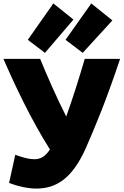

<svg xmlns="http://www.w3.org/2000/svg" viewBox="-39 -1061 720 1119"><path d="M347 -382C385 -487 424 -612 455 -718H661C578 -470 518 -328 460 -195C380 -18 287 38 172 38C126 38 68 26 14 5L50 -159C95 -142 132 -133 161 -133C198 -133 226 -150 252 -190C142 -363 44 -572 -19 -718H195C232 -627 289 -496 347 -382ZM272 -1041 389 -947 223 -753 123 -829ZM493 -1041 616 -942 443 -753 343 -829Z"/></svg>

Font: Repo Black
Style: Regular
Weight: 900
Designer: Stefan Peev
Foundry: Context Ltd
Version: Version 1.502